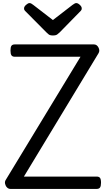

<svg xmlns="http://www.w3.org/2000/svg" viewBox="-20 -1225 687 1245"><path d="M47 0Q35 0 25.5 -9.5Q16 -19 13 -33Q10 -47 17 -58L502 -857H76Q61 -857 54.5 -866Q48 -875 48 -897Q48 -920 54.5 -928.5Q61 -937 76 -937H589Q608 -937 618.5 -917Q629 -897 619 -880L135 -80H607Q622 -80 628.5 -71.5Q635 -63 635 -40Q635 -18 628.5 -9Q622 0 607 0ZM475 -1205Q485 -1205 497.5 -1193.5Q510 -1182 510 -1171Q510 -1169 509.5 -1165Q509 -1161 504 -1155L367 -1015Q360 -1009 351.5 -1002Q343 -995 323 -995Q304 -995 295.5 -1002Q287 -1009 281 -1015L142 -1155Q137 -1161 136.5 -1165Q136 -1169 136 -1171Q136 -1182 149 -1193.5Q162 -1205 171 -1205Q178 -1205 183.5 -1201.5Q189 -1198 196 -1193L323 -1095L450 -1193Q458 -1198 463 -1201.5Q468 -1205 475 -1205Z"/></svg>

Font: Playwrite US Modern
Style: Regular
Weight: 400
Designer: Veronika Burian, José Scaglione
Foundry: TypeTogether
Version: Version 1.002